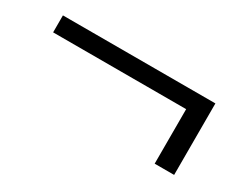

<svg xmlns="http://www.w3.org/2000/svg" viewBox="-52 -637 917 735"><g transform="rotate(30 406.5 -270.0)"><path d="M64 -428H738V-112H652V-353H64Z"/></g></svg>

Font: Encode Sans
Style: Regular
Weight: 400
Designer: Pablo Impallari, Andres Torresi
Foundry: Pablo Impallari, Andres Torresi
Version: Version 1.000; ttfautohint (v1.00) -l 8 -r 50 -G 200 -x 14 -